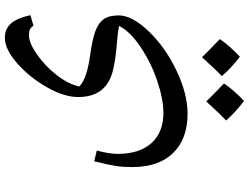

<svg xmlns="http://www.w3.org/2000/svg" viewBox="-134 -296 996 767"><g transform="rotate(-90 363.5 88.0)"><path d="M644 65.9Q614.3 60.5 582 58.1Q490.7 51.3 447.5 36.1Q404.3 21 382.1 -12.2Q359.9 -45.4 359.9 -97.2Q359.9 -153.8 399.4 -222.9Q439 -292 494.9 -341.1Q550.8 -390.1 596.2 -390.1Q630.9 -390.1 652.6 -366.9Q674.3 -343.8 687 -288.1L645 -275.9Q636.7 -287.1 628.9 -290.5Q621.1 -293.9 606.9 -293.9Q576.2 -293.9 529.8 -261.5Q483.4 -229 447.5 -182.9Q411.6 -136.7 401.9 -92.8Q419.4 -76.2 450.4 -65.9Q481.4 -55.7 531.2 -48.8Q594.2 -39.6 625.5 -27.6Q656.7 -15.6 671.4 5.6Q686 26.9 686 64.9Q686 118.2 622.3 184.6Q558.6 251 465.8 295.4Q373 339.8 293 339.8Q192.4 339.8 136.2 282Q80.1 224.1 80.1 119.1Q80.1 82.5 84.2 54.9Q88.4 27.3 103 -33.2L146 -22.9Q132.8 27.3 132.8 61Q132.8 147.9 176 195.6Q219.2 243.2 295.9 243.2Q351.6 243.2 424.6 218.5Q497.6 193.8 560.3 151.6Q623 109.4 644 65.9ZM414.1 485.4Q387.2 524.9 344.2 565.4Q295.9 528.3 266.1 493.7Q289.1 472.7 342.3 414.6Q352.5 425.8 414.1 485.4ZM591.3 468.8Q564.9 507.3 521 548.8Q475.1 513.7 443.4 476.6Q463.9 458 519 397.5Q529.8 409.2 591.3 468.8Z"/></g></svg>

Font: Droid Arabic Naskh Colored
Style: Regular
Weight: 400
Designer: Pascal Zoghbi
Foundry: Ascender Corporation
Version: Version 1.00